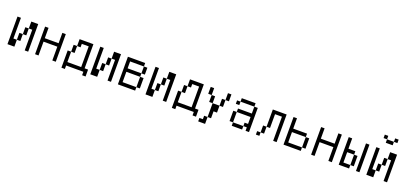

<svg xmlns="http://www.w3.org/2000/svg" viewBox="36 -1946 6928 3268"><g transform="rotate(20 3500.0 -312.5)"><path d="M62.5 -500Q62.5 -500 62.5 0H187.5Q187.5 0 187.5 -125H125Q125 -125 125 -500ZM375 -375Q375 -375 375 0H437.5Q437.5 0 437.5 -500H312.5Q312.5 -500 312.5 -375H250Q250 -375 250 -250H187.5Q187.5 -250 187.5 -125H250Q250 -125 250 -250H312.5Q312.5 -250 312.5 -375Z M562.5 -500Q562.5 -500 562.5 0H625Q625 0 625 -250H875Q875 -250 875 0H937.5Q937.5 0 937.5 -500H875V-312.5H625V-500Z M1437.5 0V62.5H1500Q1500 62.5 1500 -62.5H1437.5V-500H1187.5Q1187.5 -500 1187.5 -375H1125Q1125 -375 1125 -250H1062.5V62.5H1125V0ZM1125 -62.5V-250H1187.5Q1187.5 -250 1187.5 -375H1250V-437.5H1375Q1375 -437.5 1375 -62.5Z M1562.5 -500Q1562.5 -500 1562.5 0H1687.5Q1687.5 0 1687.5 -125H1625Q1625 -125 1625 -500ZM1875 -375Q1875 -375 1875 0H1937.5Q1937.5 0 1937.5 -500H1812.5Q1812.5 -500 1812.5 -375H1750Q1750 -375 1750 -250H1687.5Q1687.5 -250 1687.5 -125H1750Q1750 -125 1750 -250H1812.5Q1812.5 -250 1812.5 -375Z M2062.5 -500Q2062.5 -500 2062.5 0H2375V-62.5H2125V-250H2375V-62.5H2437.5V-250H2375V-312.5H2125Q2125 -312.5 2125 -437.5H2375Q2375 -437.5 2375 -312.5H2437.5Q2437.5 -312.5 2437.5 -437.5H2375V-500Z M2562.5 -500Q2562.5 -500 2562.5 0H2687.5Q2687.5 0 2687.5 -125H2625Q2625 -125 2625 -500ZM2875 -375Q2875 -375 2875 0H2937.5Q2937.5 0 2937.5 -500H2812.5Q2812.5 -500 2812.5 -375H2750Q2750 -375 2750 -250H2687.5Q2687.5 -250 2687.5 -125H2750Q2750 -125 2750 -250H2812.5Q2812.5 -250 2812.5 -375Z M3437.5 0V62.5H3500Q3500 62.5 3500 -62.5H3437.5V-500H3187.5Q3187.5 -500 3187.5 -375H3125Q3125 -375 3125 -250H3062.5V62.5H3125V0ZM3125 -62.5V-250H3187.5Q3187.5 -250 3187.5 -375H3250V-437.5H3375Q3375 -437.5 3375 -62.5Z M3625 62.5H3562.5V125H3687.5Q3687.5 125 3687.5 0H3625ZM3687.5 0H3750Q3750 0 3750 -125H3812.5Q3812.5 -125 3812.5 -250H3687.5Q3687.5 -250 3687.5 0ZM3687.5 -250Q3687.5 -250 3687.5 -375H3625Q3625 -375 3625 -250ZM3812.5 -250H3875Q3875 -250 3875 -375H3812.5Q3812.5 -375 3812.5 -250ZM3625 -375Q3625 -375 3625 -500H3562.5Q3562.5 -500 3562.5 -375ZM3875 -375H3937.5Q3937.5 -375 3937.5 -500H3875Q3875 -500 3875 -375Z M4125 -62.5V0H4312.5V-62.5ZM4125 -62.5V-250H4062.5V-62.5ZM4375 -62.5V0H4437.5V-437.5H4375Q4375 -437.5 4375 -312.5H4125V-250H4375Q4375 -250 4375 -125H4312.5V-62.5ZM4125 -437.5H4062.5V-375H4125ZM4125 -437.5H4375V-500H4125Z M4625 -62.5H4562.5V0H4625ZM4625 -62.5H4687.5Q4687.5 -62.5 4687.5 -187.5H4625Q4625 -187.5 4625 -62.5ZM4875 -437.5V0H4937.5Q4937.5 0 4937.5 -500H4687.5V-187.5H4750Q4750 -187.5 4750 -437.5Z M5062.5 -500Q5062.5 -500 5062.5 0H5375V-62.5H5125V-250H5375V-62.5H5437.5V-250H5375V-312.5H5125V-500Z M5562.5 -500Q5562.5 -500 5562.5 0H5625Q5625 0 5625 -250H5875Q5875 -250 5875 0H5937.5Q5937.5 0 5937.5 -500H5875V-312.5H5625V-500Z M6062.5 -500Q6062.5 -500 6062.5 0H6250V-62.5H6125V-250H6250V-62.5H6312.5V-250H6250V-312.5H6125V-500ZM6375 -500Q6375 -500 6375 0H6437.5Q6437.5 0 6437.5 -500Z M6875 -687.5V-750H6812.5V-687.5H6687.5V-625H6812.5V-687.5ZM6562.5 -500Q6562.5 -500 6562.5 0H6687.5Q6687.5 0 6687.5 -125H6625Q6625 -125 6625 -500ZM6875 -375Q6875 -375 6875 0H6937.5Q6937.5 0 6937.5 -500H6812.5Q6812.5 -500 6812.5 -375H6750Q6750 -375 6750 -250H6687.5Q6687.5 -250 6687.5 -125H6750Q6750 -125 6750 -250H6812.5Q6812.5 -250 6812.5 -375ZM6687.5 -687.5V-750H6625V-687.5Z"/></g></svg>

Font: Unifont
Style: Regular
Weight: 500
Version: Version 13.0.05